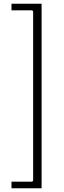

<svg xmlns="http://www.w3.org/2000/svg" viewBox="-20 -750 341 1020"><path d="M41 -695V-730H201V250H41V215H151L156 210V-690L151 -695Z"/></svg>

Font: Brygada 1918 SemiBold
Style: Regular
Weight: 600
Designer: Mateusz Machalski | Borys Kosmynka | Przemek Hoffer
Foundry: NIEPODLEGLA 2018
Version: Version 3.006